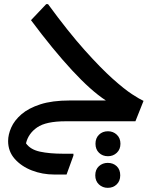

<svg xmlns="http://www.w3.org/2000/svg" viewBox="-20 -583 750 923"><path d="M296 0Q201 0 158.5 29.5Q116 59 105 106Q126 136 172 146Q218 156 285 156H333V165L300 256H241Q184 256 133.5 236.5Q83 217 51 181Q19 145 19 95Q19 64 34 30Q49 -4 83 -33.5Q117 -63 174 -81.5Q231 -100 316 -100H489Q418 -146 326 -245.5Q234 -345 129 -486L202 -563H211Q309 -429 387 -342Q465 -255 521.5 -204.5Q578 -154 615 -130Q652 -106 670 -98L631 0ZM499 168Q473 168 456 151.5Q439 135 439 108Q439 81 456 64.5Q473 48 499 48Q524 48 541.5 64.5Q559 81 559 108Q559 135 541.5 151.5Q524 168 499 168ZM498 320Q473 320 455.5 303.5Q438 287 438 260Q438 232 455.5 216Q473 200 498 200Q524 200 541 216Q558 232 558 260Q558 287 541 303.5Q524 320 498 320Z"/></svg>

Font: Kufam Medium
Style: Regular
Weight: 500
Designer: Wael Morcos, Artur Schmal
Foundry: Original Type
Version: Version 1.300; ttfautohint (v1.8.3)